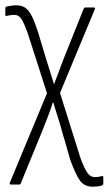

<svg xmlns="http://www.w3.org/2000/svg" viewBox="-20 -510 409 723"><path d="M329 193Q298 193 281.5 170.5Q265 148 245 93L212 -21Q205 -47 196.5 -73Q188 -99 181 -124H179Q171 -99 161.5 -74Q152 -49 142 -24L58 181Q57 185 52 185H21Q18 185 17 183Q16 181 17 178L157 -159L84 -386Q71 -422 61 -438Q51 -454 34 -454Q27 -454 19.5 -453Q12 -452 4 -450Q0 -449 0 -454V-478Q0 -483 3 -485Q12 -487 22 -488.5Q32 -490 41 -490Q62 -490 75.5 -480.5Q89 -471 100 -449Q111 -427 123 -390L154 -287Q161 -264 168.5 -240.5Q176 -217 183 -194H184Q193 -217 201.5 -240.5Q210 -264 219 -287L295 -477Q298 -482 302 -482H333Q340 -482 337 -475L206 -160L283 85Q297 123 308.5 140Q320 157 337 157Q344 157 350.5 156Q357 155 364 153Q369 152 369 158V182Q369 186 365 188Q356 191 347 192Q338 193 329 193Z"/></svg>

Font: Sofia Sans Condensed ExtraLight
Style: Regular
Weight: 250
Version: Version 4.100